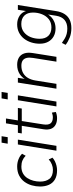

<svg xmlns="http://www.w3.org/2000/svg" viewBox="729 -1459 918 2416"><g transform="rotate(-90 1188.0 -251.0)"><path d="M253 8Q184 8 138.5 -18.5Q93 -45 71 -93.5Q49 -142 49 -205Q49 -258 63.5 -309.5Q78 -361 108.5 -402.5Q139 -444 187 -469Q235 -494 301 -494Q349 -494 392 -477Q435 -460 461 -432L436 -387Q409 -414 376 -427.5Q343 -441 301 -441Q250 -441 214 -421Q178 -401 155.5 -366.5Q133 -332 122 -290Q111 -248 111 -205Q111 -132 145.5 -88Q180 -44 259 -44Q291 -44 325.5 -57Q360 -70 390 -97L412 -50Q393 -32 366.5 -19Q340 -6 310.5 1Q281 8 253 8Z M588 -613 601 -690H682L670 -613ZM500 0 578 -485H639L561 0Z M910 8Q857 8 822.5 -12.5Q788 -33 774.5 -70.5Q761 -108 769 -160L813 -436H717L725 -485H820L844 -635H905L881 -485H1038L1030 -436H873L831 -168Q821 -103 843.5 -74Q866 -45 919 -45Q937 -45 952 -49Q967 -53 979 -57L987 -8Q976 -2 953.5 3Q931 8 910 8Z M1145 -613 1158 -690H1239L1227 -613ZM1057 0 1135 -485H1196L1118 0Z M1280 0 1357 -485H1417L1399 -370H1388Q1413 -428 1462.5 -461Q1512 -494 1581 -494Q1635 -494 1671.5 -472Q1708 -450 1723.5 -406Q1739 -362 1728 -295L1681 0H1620L1667 -295Q1675 -344 1666.5 -376.5Q1658 -409 1634 -425Q1610 -441 1569 -441Q1516 -441 1477 -419Q1438 -397 1415 -357.5Q1392 -318 1383 -264L1341 0Z M2042 188Q1977 188 1924.5 167.5Q1872 147 1832 116L1856 69Q1886 90 1912.5 105.5Q1939 121 1969.5 129Q2000 137 2037 137Q2103 137 2144.5 102.5Q2186 68 2198 -4L2217 -129L2226 -128Q2209 -92 2182 -66Q2155 -40 2118.5 -25.5Q2082 -11 2038 -11Q1980 -11 1937 -35.5Q1894 -60 1870 -104.5Q1846 -149 1846 -209Q1846 -265 1862 -316Q1878 -367 1909 -407Q1940 -447 1985.5 -470.5Q2031 -494 2090 -494Q2151 -494 2198 -463.5Q2245 -433 2262 -369H2255L2273 -485H2333L2257 -7Q2247 59 2219.5 102Q2192 145 2148 166.5Q2104 188 2042 188ZM2051 -63Q2112 -63 2153.5 -95.5Q2195 -128 2216.5 -181Q2238 -234 2238 -295Q2238 -365 2200 -403.5Q2162 -442 2094 -442Q2034 -442 1992 -409.5Q1950 -377 1929 -324.5Q1908 -272 1908 -211Q1908 -140 1945.5 -101.5Q1983 -63 2051 -63Z"/></g></svg>

Font: Nunito Sans 12pt Light
Style: Italic
Weight: 300
Italic angle: -9°
Designer: Vernon Adams
Foundry: Vernon Adams
Version: Version 3.101;gftools[0.9.27]